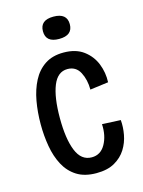

<svg xmlns="http://www.w3.org/2000/svg" viewBox="-110 -771 631 849"><g transform="rotate(-15 205.0 -347.0)"><path d="M225 12Q171 12 135.5 -10.5Q100 -33 79.5 -71.5Q59 -110 50.5 -159Q42 -208 42 -260Q42 -316 51 -366Q60 -416 80.5 -455.5Q101 -495 135.5 -518Q170 -541 221 -541Q277 -541 312.5 -514.5Q348 -488 364 -447.5Q380 -407 378 -363L294 -352Q294 -397 276 -431.5Q258 -466 219 -466Q174 -466 152.5 -413Q131 -360 131 -265Q131 -170 153 -115.5Q175 -61 223 -61Q264 -61 285.5 -99.5Q307 -138 304 -191L389 -187Q392 -155 385.5 -120Q379 -85 360.5 -55.5Q342 -26 309 -7Q276 12 225 12ZM219 -604Q158 -604 158 -655Q158 -706 219 -706Q281 -706 281 -655Q281 -604 219 -604Z"/></g></svg>

Font: Bricolage Grotesque 12pt Condensed
Style: Regular
Weight: 400
Width: 3
Designer: Mathieu Triay
Foundry: Atelier Triay
Version: Version 1.001; ttfautohint (v1.8.4.7-5d5b);gftools[0.9.33.de